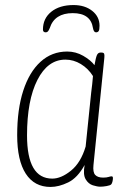

<svg xmlns="http://www.w3.org/2000/svg" viewBox="-20 -733 505 760"><path d="M180 7Q116 7 82 -45.5Q48 -98 48 -198Q48 -300 72 -374Q96 -448 140.5 -488.5Q185 -529 246 -529Q280 -529 309.5 -512Q339 -495 354 -475Q359 -504 363.5 -514.5Q368 -525 378 -525H381Q391 -525 392.5 -519.5Q394 -514 393 -504L350 -80Q347 -51 357 -40.5Q367 -30 388 -30Q402 -30 409.5 -32.5Q417 -35 422 -35Q427 -35 427 -28Q427 -21 425 -13.5Q423 -6 420 -3Q416 1 402 3.5Q388 6 377 6Q365 6 347.5 0.5Q330 -5 319 -23.5Q308 -42 315 -80Q287 -29 250 -11Q213 7 180 7ZM187 -26Q222 -26 261 -57.5Q300 -89 319 -153L341 -367Q343 -380 345 -400Q347 -420 348 -432Q329 -462 300 -479.5Q271 -497 239 -497Q169 -497 128 -416.5Q87 -336 87 -197Q87 -26 187 -26ZM271 -713Q316 -713 345 -690Q374 -667 374 -631Q374 -615 370.5 -610Q367 -605 360 -605Q351 -605 348 -622Q339 -681 268 -681Q196 -681 177 -622Q173 -612 169.5 -608.5Q166 -605 161 -605Q150 -605 150 -616Q150 -660 183 -686.5Q216 -713 271 -713Z"/></svg>

Font: Asap Condensed Condensed Thin
Style: Italic
Weight: 100
Width: 3
Italic angle: -6°
Designer: Pablo Cosgaya
Foundry: Omnibus-Type
Version: Version 3.001; ttfautohint (v1.8.4.7-5d5b)